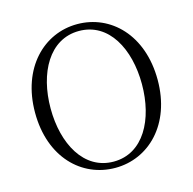

<svg xmlns="http://www.w3.org/2000/svg" viewBox="-109 -852 981 977"><g transform="rotate(-15 381.0 -363.5)"><path d="M381 15C557 15 704 -128 704 -362C704 -600 557 -742 381 -742C205 -742 58 -597 58 -362C58 -125 205 15 381 15ZM381 -18C224 -18 140 -176 140 -362C140 -548 224 -706 381 -706C538 -706 621 -548 621 -362C621 -176 538 -18 381 -18Z"/></g></svg>

Font: Noto Serif CJK HK Light
Style: Regular
Weight: 300
Designer: Ryoko NISHIZUKA 西塚涼子 (kana & ideographs); Frank Grießhammer (Latin, Greek & Cyrillic); Wenlong ZHANG 张文龙 (bopomofo); San
Foundry: Adobe
Version: Version 2.001;hotconv 1.1.0;makeotfexe 2.6.0